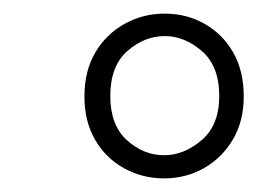

<svg xmlns="http://www.w3.org/2000/svg" viewBox="-20 -732 378 282"><path d="M221 -470Q189 -470 162 -485Q135 -500 119.5 -527Q104 -554 104 -590Q104 -628 120 -655Q136 -682 163 -697Q190 -712 222 -712Q254 -712 280.5 -697Q307 -682 322.5 -655Q338 -628 338 -590Q338 -554 322 -527Q306 -500 279.5 -485Q253 -470 221 -470ZM221 -504Q250 -504 276 -526Q302 -548 302 -591Q302 -635 276.5 -657Q251 -679 222 -679Q192 -679 167 -657Q142 -635 142 -591Q142 -548 166.5 -526Q191 -504 221 -504Z"/></svg>

Font: DM Sans 28pt Thin
Style: Italic
Weight: 250
Italic angle: -10°
Version: Version 4.004;gftools[0.9.30]